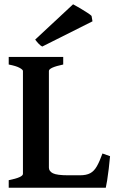

<svg xmlns="http://www.w3.org/2000/svg" viewBox="-20 -883 549 903"><path d="M21 0V-35.6Q87.9 -48.8 87.9 -65.4V-549.3Q87.9 -555.2 72 -564Q56.2 -572.8 21 -579.6V-615.2H277.3V-579.6Q210 -565.4 210 -549.3V-94.7Q210 -77.6 228.8 -68.1Q247.6 -58.6 300.8 -58.6H356Q386.2 -58.6 404.3 -68.4Q422.4 -78.1 435.3 -100.6Q448.2 -123 461.9 -161.1L497.6 -148.4Q495.1 -120.6 491.5 -89.6Q487.8 -58.6 483.9 -34.2Q480 -9.8 477.5 0ZM178.7 -664.1Q170.4 -668 161.4 -677.7Q152.3 -687.5 145.5 -696.8L323.7 -862.8Q338.9 -855 357.2 -844Q375.5 -833 390.6 -823.2Q405.8 -813.5 410.6 -808.1L415 -782.7Z"/></svg>

Font: David Libre
Style: Bold
Weight: 700
Designer: Ismar David, J. Victor Gaultney, Annie Olsen and Meir Sadan
Foundry: Monotype Imaging Inc. & SIL International
Version: Version 1.100; ttfautohint (v1.8.4.7-5d5b)